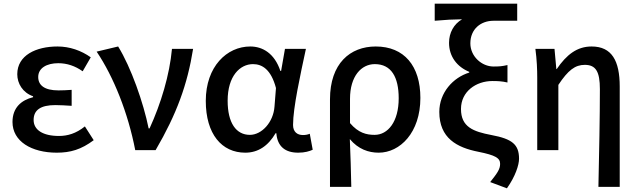

<svg xmlns="http://www.w3.org/2000/svg" viewBox="-20 -817 3473 1045"><path d="M289 14C363 14 422 -3 490 -54L442 -129C394 -90 347 -77 301 -77C213 -77 163 -110 163 -164C163 -218 201 -245 281 -245C309 -245 338 -243 370 -241V-328C344 -326 320 -325 298 -325C222 -325 188 -353 188 -398C188 -447 235 -473 297 -473C345 -473 389 -458 430 -429L474 -505C422 -542 359 -564 293 -564C176 -564 74 -516 74 -413C74 -363 103 -313 160 -293V-288C96 -272 48 -231 48 -153C48 -48 151 14 289 14Z M716 0H827C942 -197 1000 -357 1031 -551H916C903 -409 856 -253 794 -118H789C761 -257 693 -451 623 -564L506 -536C599 -398 677 -202 716 0Z M1315 14C1384 14 1439 -22 1480 -92H1484C1490 -18 1534 14 1603 14C1639 14 1665 6 1682 -2L1666 -89C1655 -84 1641 -82 1629 -82C1598 -82 1575 -99 1575 -137C1575 -231 1615 -411 1645 -551H1531L1510 -431H1506C1474 -527 1409 -564 1342 -564C1215 -564 1100 -455 1100 -268C1100 -87 1187 14 1315 14ZM1340 -83C1265 -83 1219 -148 1219 -269C1219 -403 1286 -468 1357 -468C1406 -468 1455 -440 1482 -338L1474 -237C1468 -152 1405 -83 1340 -83Z M1776 200H1892C1890 108 1888 35 1884 -60C1930 -5 1986 14 2041 14C2157 14 2268 -95 2268 -284C2268 -458 2180 -564 2025 -564C1886 -564 1776 -472 1776 -276ZM2019 -83C1975 -83 1931 -93 1885 -147V-279C1885 -403 1947 -468 2020 -468C2110 -468 2150 -397 2150 -282C2150 -154 2091 -83 2019 -83Z M2739 208C2785 143 2805 81 2805 47C2805 -31 2767 -61 2655 -82C2555 -101 2489 -126 2489 -224C2489 -319 2571 -376 2660 -376C2688 -376 2712 -375 2742 -368V-463C2712 -456 2696 -455 2666 -455C2602 -455 2540 -510 2540 -581C2540 -659 2597 -704 2666 -704H2795V-797H2346V-704C2412 -710 2441 -711 2495 -712C2450 -686 2424 -639 2424 -584C2424 -509 2468 -453 2534 -426V-422C2446 -395 2371 -313 2371 -208C2371 -65 2467 -14 2583 9C2677 28 2702 43 2702 75C2702 105 2685 127 2648 174Z M3237 200H3353V-346C3353 -486 3310 -564 3200 -564C3121 -564 3064 -520 3010 -441H3008L2998 -551H2894C2902 -492 2904 -437 2904 -394V0H3019V-355C3072 -435 3110 -464 3163 -464C3223 -464 3245 -427 3245 -332C3245 -183 3241 23 3237 200Z"/></svg>

Font: Noto Sans TC Medium
Style: Regular
Weight: 500
Designer: Ryoko NISHIZUKA 西塚涼子 (kana, bopomofo & ideographs); Paul D. Hunt (Latin, Greek & Cyrillic); Sandoll Communications 산돌커뮤니
Foundry: Adobe
Version: Version 2.004;hotconv 1.0.118;makeotfexe 2.5.65603